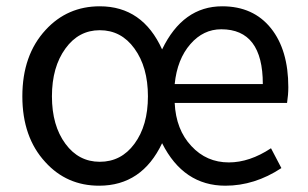

<svg xmlns="http://www.w3.org/2000/svg" viewBox="-20 -577 977 610"><path d="M124 -62Q51 -141 51 -271Q51 -402 125 -482Q194 -557 297 -557Q433 -557 495 -420Q561 -557 686 -557Q785 -557 841 -487Q896 -418 896 -300Q896 -276 892 -250H535Q539 -165 588 -113Q636 -61 707 -61Q773 -61 841 -106L874 -43Q789 13 696 13Q563 13 495 -122Q431 13 295 13Q192 13 124 -62ZM407 -120Q450 -178 450 -271Q450 -364 407 -423Q365 -481 297 -481Q230 -481 188 -423Q145 -364 145 -271Q145 -178 188 -120Q230 -63 297 -63Q365 -63 407 -120ZM815 -310Q815 -484 683 -484Q626 -484 585 -437Q543 -389 535 -310Z"/></svg>

Font: Source Han Sans K Regular
Style: Regular
Weight: 400
Designer: Ryoko NISHIZUKA  (kana & ideographs); Paul D. Hunt (Latin, Greek & Cyrillic); Wenlong ZHANG  (bopomofo); Sandoll Communi
Foundry: Adobe Systems Incorporated
Version: Version 1.00 July 18, 2014, initial release